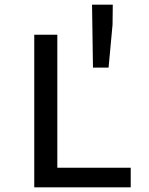

<svg xmlns="http://www.w3.org/2000/svg" viewBox="-20 -804 640 824"><path d="M127 0V-655H226V-84H541V0ZM379 -514 375 -784H464L463 -698L446 -514Z"/></svg>

Font: Source Code Pro Medium
Style: Regular
Weight: 500
Monospace: yes
Designer: Paul D. Hunt, Teo Tuominen
Foundry: Adobe Systems Incorporated
Version: Version 2.030;PS 1.000;hotconv 16.6.51;makeotf.lib2.5.65220